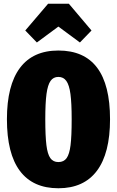

<svg xmlns="http://www.w3.org/2000/svg" viewBox="-20 -986 625 1026"><path d="M568 -349Q568 -167 498 -73.5Q428 20 292 20Q156 20 86.5 -72.5Q17 -165 17 -349Q17 -530 86.5 -623Q156 -716 292 -716Q568 -716 568 -349ZM222 -349Q222 -259 228 -210.5Q234 -162 249 -141Q264 -120 292 -120Q321 -120 336 -141Q351 -162 357 -210Q363 -258 363 -349Q363 -435 356.5 -483.5Q350 -532 334.5 -553.5Q319 -575 292 -575Q265 -575 250 -553.5Q235 -532 228.5 -484Q222 -436 222 -349ZM177 -759 115 -823 237 -966H348L469 -823L407 -759L292 -844Z"/></svg>

Font: Fira Sans Extra Condensed Black
Style: Regular
Weight: 900
Width: 1
Designer: Carrois Corporate & Edenspiekermann AG
Foundry: Carrois Corporate GbR & Edenspiekermann AG
Version: Version 4.203